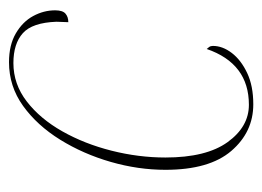

<svg xmlns="http://www.w3.org/2000/svg" viewBox="-100 -486 596 437"><g transform="rotate(90 198.5 -268.0)"><path d="M218 -546Q281 -546 324 -496Q367 -446 367 -346Q367 -284 349 -221.5Q331 -159 298.5 -106.5Q266 -54 221.5 -22Q177 10 122 10Q83 10 56.5 -5.5Q30 -21 17 -45Q4 -69 4 -95Q4 -112 11.5 -118.5Q19 -125 31 -125Q31 -119 30.5 -112Q30 -105 30 -98Q32 -43 56 -21.5Q80 0 124 0Q172 0 211.5 -30.5Q251 -61 279.5 -111.5Q308 -162 323.5 -223.5Q339 -285 339 -346Q339 -439 304 -487.5Q269 -536 219 -536Q125 -536 92 -440Q90 -442 87.5 -445.5Q85 -449 85 -454Q85 -476 101 -497Q117 -518 146.5 -532Q176 -546 218 -546Z"/></g></svg>

Font: Noto Serif Display SemiCondensed Thin
Style: Italic
Weight: 100
Width: 4
Italic angle: -12°
Designer: Monotype Design Team
Foundry: Monotype Imaging Inc.
Version: Version 2.009